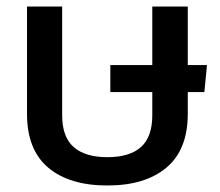

<svg xmlns="http://www.w3.org/2000/svg" viewBox="-20 -560 675 590"><path d="M310 10Q193 10 128 -45Q63 -100 63 -210V-540H171V-206Q171 -139 206.5 -108Q242 -77 310 -77Q378 -77 413 -108Q448 -139 448 -206V-277H319V-360H448V-540H557V-360H616L608 -277H557V-210Q557 -100 491.5 -45Q426 10 310 10Z"/></svg>

Font: Kanit
Style: Regular
Weight: 400
Designer: Katatrad Team
Foundry: CadsonDemak
Version: Version 2.000; ttfautohint (v1.8.3)